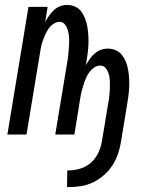

<svg xmlns="http://www.w3.org/2000/svg" viewBox="-20 -548 640 782"><path d="M253 214 254 146H260Q284 146 308 138.5Q332 131 350.5 114.5Q369 98 380 75Q391 52 395 28L421 -129Q424 -144 425.5 -158.5Q427 -173 427.5 -187.5Q428 -202 427.5 -216.5Q427 -231 423.5 -244.5Q420 -258 411.5 -269.5Q403 -281 388 -281Q375 -281 363.5 -273Q352 -265 344 -254Q336 -243 330.5 -230.5Q325 -218 321 -205.5Q317 -193 313.5 -180Q310 -167 308 -155L283 0H205L255 -301Q257 -313 258 -324.5Q259 -336 260 -347Q261 -358 261.5 -369.5Q262 -381 261.5 -392Q261 -403 259 -413.5Q257 -424 253 -434Q249 -444 241.5 -451.5Q234 -459 223 -459Q209 -459 197 -450.5Q185 -442 177 -430Q169 -418 163.5 -405.5Q158 -393 153.5 -380Q149 -367 146.5 -353.5Q144 -340 142 -327L88 0H10L96 -520H174L164 -458Q171 -471 179.5 -483.5Q188 -496 199 -506.5Q210 -517 224.5 -522.5Q239 -528 253 -528Q271 -528 287 -520.5Q303 -513 312.5 -499Q322 -485 328 -468.5Q334 -452 336.5 -434.5Q339 -417 340 -399.5Q341 -382 340 -363.5Q339 -345 336.5 -327Q334 -309 331 -290L329 -282Q337 -295 345.5 -307.5Q354 -320 365.5 -330Q377 -340 391 -345Q405 -350 419 -350Q437 -350 452.5 -343Q468 -336 478 -322.5Q488 -309 494 -293Q500 -277 502.5 -260Q505 -243 506 -225.5Q507 -208 506 -190Q505 -172 502.5 -154Q500 -136 497 -118L473 28Q469 53 461 77.5Q453 102 438.5 124.5Q424 147 403.5 165Q383 183 359.5 194.5Q336 206 310.5 210Q285 214 260 214Z"/></svg>

Font: Iosevka Extended
Style: Italic
Weight: 400
Width: 7
Italic angle: -9°
Monospace: yes
Designer: Belleve Invis
Foundry: Belleve Invis
Version: Version 32.5.0; ttfautohint (v1.8.4)